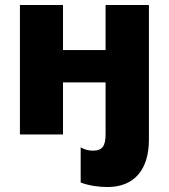

<svg xmlns="http://www.w3.org/2000/svg" viewBox="-20 -540 678 771"><path d="M404 -1C404 46 391 65 353 65C336 65 321 61 304 52V193C339 206 377 211 412 211C520 211 578 140 578 21V-520H404V-339H233V-520H60V0H233V-209H404Z"/></svg>

Font: Fixel Display ExtraBold
Style: Regular
Weight: 800
Designer: AlfaBravo + MacPaw
Foundry: Kyrylo Tkachov, Marchela Mozhyna, Serhii Makarenko, Maria Weinstein, Zakhar Kryvoshyya
Version: Version 1.211